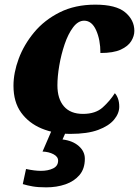

<svg xmlns="http://www.w3.org/2000/svg" viewBox="-20 -566 598 826"><path d="M283 10Q215 10 159.5 -13Q104 -36 71 -81.5Q38 -127 38 -197Q38 -253 60.5 -313.5Q83 -374 127 -427Q171 -480 237 -513Q303 -546 390 -546Q479 -546 518.5 -513Q558 -480 558 -433Q558 -411 544.5 -389Q531 -367 499.5 -352.5Q468 -338 412 -338Q412 -395 393.5 -436Q375 -477 342 -477Q316 -477 294.5 -448.5Q273 -420 258 -375.5Q243 -331 235 -284Q227 -237 227 -199Q227 -141 255 -108.5Q283 -76 337 -76Q391 -76 422 -104Q453 -132 474 -165Q482 -157 487.5 -142Q493 -127 493 -107Q493 -78 470.5 -51Q448 -24 402 -7Q356 10 283 10ZM179 240Q144 240 121 236Q98 232 78 226L92 161Q129 169 156 169Q187 169 208.5 158.5Q230 148 230 125Q230 108 210 97.5Q190 87 163 86L204 -9H268L249 34Q292 39 318.5 62Q345 85 345 117Q345 160 322 187Q299 214 261.5 227Q224 240 179 240Z"/></svg>

Font: Noto Serif Black
Style: Italic
Weight: 900
Italic angle: -12°
Designer: Monotype Design Team
Foundry: Monotype Imaging Inc.
Version: Version 2.013